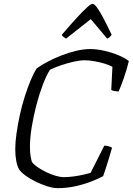

<svg xmlns="http://www.w3.org/2000/svg" viewBox="-20 -974 687 994"><path d="M278 0Q255 0 225 -9.5Q195 -19 165 -33.5Q135 -48 112 -65Q89 -82 79 -97Q69 -115 64 -141.5Q59 -168 59 -202Q59 -238 65.5 -283.5Q72 -329 82.5 -377.5Q93 -426 107.5 -472Q122 -518 138 -556.5Q154 -595 170 -620Q195 -638 228.5 -655.5Q262 -673 299.5 -687.5Q337 -702 375 -711Q413 -720 447 -720Q481 -720 520.5 -711Q560 -702 594.5 -687.5Q629 -673 647 -658Q636 -612 620.5 -568Q605 -524 594 -500Q581 -501 570.5 -503Q560 -505 556 -509L562 -628Q549 -636 523.5 -644Q498 -652 469 -657Q440 -662 418 -662Q394 -662 361 -654.5Q328 -647 295.5 -636Q263 -625 239 -613Q220 -584 201.5 -535Q183 -486 168 -428.5Q153 -371 144 -315Q135 -259 135 -215Q135 -188 138 -168.5Q141 -149 145 -136Q153 -124 172 -110.5Q191 -97 216 -84.5Q241 -72 266 -64.5Q291 -57 311 -57Q334 -57 360.5 -60.5Q387 -64 411 -69.5Q435 -75 449 -79L520 -220Q531 -220 543 -216.5Q555 -213 560 -209Q553 -184 544.5 -156Q536 -128 528 -103.5Q520 -79 514 -62Q492 -50 455.5 -35.5Q419 -21 373.5 -10.5Q328 0 278 0ZM322 -774Q313 -780 307.5 -784Q302 -788 300 -794Q347 -849 379.5 -884Q412 -919 431.5 -936.5Q451 -954 459 -954Q468 -954 481.5 -936Q495 -918 514 -882.5Q533 -847 558 -794Q555 -790 550 -784Q545 -778 535 -774L450 -875Z"/></svg>

Font: Texturina Medium 12pt Thin
Style: Italic
Weight: 250
Italic angle: -11°
Version: Version 1.002